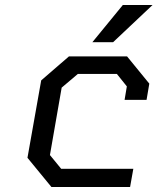

<svg xmlns="http://www.w3.org/2000/svg" viewBox="-20 -749 631 769"><path d="M350 -580 472 -729H591L433 -580ZM186 0 90 -117 145 -427 256 -523H489L578 -414L567 -349H479L488 -403L448 -453H292L227 -398L180 -128L225 -73H514L501 0Z"/></svg>

Font: Tomorrow
Style: Italic
Weight: 400
Italic angle: -10°
Designer: Tony de Marco, Monica Rizzolli
Foundry: Just in Type
Version: Version 2.002